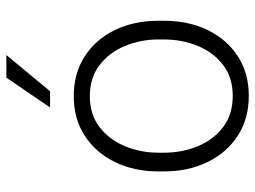

<svg xmlns="http://www.w3.org/2000/svg" viewBox="-119 -670 799 601"><g transform="rotate(-90 280.5 -369.5)"><path d="M44.4 -256.3V-272Q44.4 -349.1 73.7 -409.2Q103 -469.2 156 -503.7Q209 -538.1 279.8 -538.1Q351.6 -538.1 404.8 -503.7Q458 -469.2 487.1 -409.2Q516.1 -349.1 516.1 -272V-256.3Q516.1 -179.7 487.1 -119.4Q458 -59.1 405 -24.7Q352.1 9.8 280.8 9.8Q209.5 9.8 156.2 -24.7Q103 -59.1 73.7 -119.4Q44.4 -179.7 44.4 -256.3ZM103 -272V-256.3Q103 -198.7 123.5 -149.4Q144 -100.1 183.6 -70.3Q223.1 -40.5 280.8 -40.5Q337.9 -40.5 377.2 -70.3Q416.5 -100.1 437 -149.4Q457.5 -198.7 457.5 -256.3V-272Q457.5 -329.1 437 -378.2Q416.5 -427.2 377 -457.5Q337.4 -487.8 279.8 -487.8Q222.7 -487.8 183.3 -457.5Q144 -427.2 123.5 -378.2Q103 -329.1 103 -272ZM244.6 -612.3 337.9 -749H408.7L295.4 -612.3Z"/></g></svg>

Font: Vazirmatn UI ExtraLight
Style: Regular
Weight: 200
Designer: Saber Rastikerdar
Foundry: Saber Rastikerdar
Version: Version 33.003